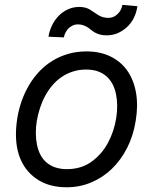

<svg xmlns="http://www.w3.org/2000/svg" viewBox="-20 -766 637 797"><path d="M51.8 -275.6Q57.9 -312.9 70.3 -347.7Q82.7 -382.5 101 -413.4Q119.3 -444.2 143.6 -469.8Q168 -495.4 197.8 -513.7Q227.6 -532 263 -542.3Q298.3 -552.6 338.8 -552.6Q395.2 -552.6 438.2 -531.8Q481.2 -511 508 -473.2Q534.8 -435.4 544.4 -382.3Q554 -329.2 543.3 -264.2Q533.4 -202.4 507.5 -151.6Q481.5 -100.9 443.7 -64.6Q405.9 -28.4 358.1 -8.5Q310.4 11.4 256.4 11.4Q181.1 11.4 130.3 -24.5Q78.1 -61.1 58.1 -124.3Q38 -187.5 51.8 -275.6ZM133.5 -165.5Q138.1 -142.8 147.7 -123.9Q157.3 -105.1 172.8 -91.8Q188.2 -78.5 209.3 -71.2Q230.5 -63.9 257.8 -63.9Q315.7 -63.9 358 -93.4Q400.9 -123.6 427 -171Q453.1 -218.4 462.4 -275.6Q470.9 -329.5 461.6 -375Q457 -398.1 447.1 -416.9Q437.1 -435.7 421.9 -449.2Q406.6 -462.7 385.7 -470Q364.7 -477.3 337.4 -477.3Q307.5 -477.3 282 -468.9Q256.4 -460.6 235.3 -446Q214.1 -431.5 197.1 -411.4Q180 -391.3 167.3 -367.5Q154.5 -343.8 146 -317.5Q137.4 -291.2 132.8 -264.2Q124.3 -211.6 133.5 -165.5ZM308.9 -737.2Q335.9 -737.2 353.7 -725.9Q362.6 -720.2 371.1 -714.5Q379.6 -708.8 388.5 -703.1Q406.2 -691.8 431.1 -691.8Q442.1 -691.8 451.7 -696.4Q461.3 -701 468.9 -708.5Q476.6 -715.9 481.5 -725.7Q486.5 -735.4 487.9 -745.7L550.4 -740.1Q541.9 -684.3 505.3 -652Q468.4 -619.3 422.6 -619.3Q405.9 -619.3 394.4 -622.7Q382.8 -626.1 373.9 -631Q365.1 -636 358 -642Q350.9 -648.1 342.9 -653.1Q334.9 -658 325.3 -661.4Q315.7 -664.8 301.8 -664.8Q291.9 -664.8 282.5 -660.5Q273.1 -656.2 265.4 -649Q257.8 -641.7 252.5 -631.9Q247.2 -622.2 245 -610.8L181.1 -613.6Q185 -637.8 195.7 -660Q206.3 -682.2 222.8 -699.4Q239.3 -716.6 261.2 -726.9Q283 -737.2 308.9 -737.2Z"/></svg>

Font: Inter P
Style: Italic
Weight: 400
Italic angle: -9.40001°
Designer: Rasmus Andersson
Foundry: rsms
Version: Version 3.018;git-588b23468